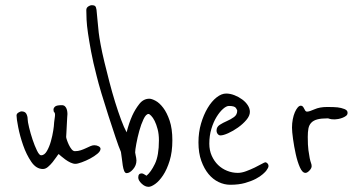

<svg xmlns="http://www.w3.org/2000/svg" viewBox="-20 -742 1405 743"><path d="M369 -166Q369 -157 357 -147Q345 -137 329 -128.5Q313 -120 296.5 -114Q280 -108 272 -108Q263 -108 252.5 -113Q242 -118 232.5 -125Q223 -132 216 -138Q209 -144 207 -146Q204 -143 198 -134Q192 -125 183.5 -114.5Q175 -104 165.5 -96Q156 -88 146 -88Q120 -88 101 -116Q82 -144 69.5 -180Q57 -216 50.5 -249.5Q44 -283 44 -295Q44 -302 51.5 -306.5Q59 -311 63 -311Q77 -311 82 -301.5Q87 -292 87 -281Q87 -272 92.5 -249Q98 -226 106 -202Q114 -178 123 -159.5Q132 -141 139 -141Q152 -141 161.5 -157.5Q171 -174 177 -195.5Q183 -217 186 -236.5Q189 -256 189 -262Q189 -263 189.5 -268.5Q190 -274 191 -280Q192 -286 192.5 -291Q193 -296 193 -298Q193 -305 190 -307.5Q187 -310 187 -318Q187 -324 193 -329.5Q199 -335 219 -335Q227 -335 231.5 -330.5Q236 -326 238 -320Q240 -314 240.5 -308.5Q241 -303 241 -301Q241 -300 240 -287Q239 -274 238.5 -258.5Q238 -243 237 -229Q236 -215 236 -212Q236 -209 239 -200Q242 -191 246.5 -181.5Q251 -172 257 -164.5Q263 -157 270 -157Q282 -157 292.5 -160.5Q303 -164 312.5 -168.5Q322 -173 330 -176.5Q338 -180 345 -180Q354 -180 361.5 -176Q369 -172 369 -166Z M647 -199Q647 -154 636.5 -120Q626 -86 611 -63.5Q596 -41 580.5 -30Q565 -19 555 -19Q541 -19 528 -31.5Q515 -44 515 -55Q515 -71 528 -71Q533 -71 538 -67.5Q543 -64 547 -62Q564 -76 579.5 -108Q595 -140 595 -199Q595 -223 590 -242Q585 -261 578.5 -274Q572 -287 565 -294Q558 -301 555 -301Q545 -301 535.5 -281Q526 -261 519 -235.5Q512 -210 507.5 -185.5Q503 -161 503 -152Q504 -146 505 -141Q506 -136 507 -131Q508 -126 508 -121Q508 -102 495 -87Q482 -72 470 -72Q464 -72 460.5 -80.5Q457 -89 455 -102Q453 -115 451.5 -129Q450 -143 448 -154Q440 -172 427 -211Q414 -250 399.5 -294.5Q385 -339 372.5 -381Q360 -423 354 -448Q340 -502 332.5 -542.5Q325 -583 320.5 -613.5Q316 -644 315 -666Q314 -688 314 -703Q314 -712 321.5 -717Q329 -722 335 -722Q344 -722 348 -718.5Q352 -715 353.5 -704Q355 -693 356.5 -672Q358 -651 362 -616Q364 -599 369.5 -569Q375 -539 384 -502Q393 -465 403.5 -424.5Q414 -384 425.5 -347Q437 -310 448.5 -279Q460 -248 470 -230Q479 -266 492 -295Q503 -319 519 -339.5Q535 -360 558 -360Q567 -360 582 -352Q597 -344 611.5 -325Q626 -306 636.5 -275Q647 -244 647 -199Z M1018 -105Q1019 -103 1019 -99Q1019 -93 1010 -81Q1007 -77 997 -68Q987 -59 970 -50Q953 -41 928.5 -34Q904 -27 871 -27Q848 -27 826 -37.5Q804 -48 787 -68.5Q770 -89 759 -119.5Q748 -150 748 -191Q748 -230 758 -264Q768 -298 783.5 -324Q799 -350 818 -365Q837 -380 855 -380Q871 -380 887.5 -373.5Q904 -367 917.5 -357Q931 -347 939 -334.5Q947 -322 947 -309Q947 -294 933.5 -278Q920 -262 901 -248.5Q882 -235 863 -226.5Q844 -218 833 -218Q827 -218 822.5 -223.5Q818 -229 818 -237Q818 -251 830.5 -259Q843 -267 858 -273.5Q873 -280 885.5 -289Q898 -298 898 -314Q898 -316 893 -324Q888 -332 866 -332Q856 -332 843 -320.5Q830 -309 818 -289.5Q806 -270 798 -243.5Q790 -217 790 -186Q790 -160 799.5 -139Q809 -118 824 -103.5Q839 -89 859 -81Q879 -73 900 -73Q915 -73 932.5 -79.5Q950 -86 965.5 -93.5Q981 -101 992.5 -107.5Q1004 -114 1007 -114Q1010 -114 1013.5 -111Q1017 -108 1018 -105Z M1325 -305Q1325 -298 1319 -293.5Q1313 -289 1305 -286Q1297 -283 1289 -281.5Q1281 -280 1276 -280Q1261 -280 1256 -282Q1251 -284 1248 -284Q1223 -284 1208 -280Q1193 -276 1184.5 -267Q1176 -258 1173.5 -244.5Q1171 -231 1171 -212Q1171 -180 1173.5 -161Q1176 -142 1178.5 -130Q1181 -118 1183.5 -111.5Q1186 -105 1186 -99Q1186 -91 1177.5 -82Q1169 -73 1162 -73Q1150 -73 1140.5 -94.5Q1131 -116 1124.5 -145.5Q1118 -175 1114 -204Q1110 -233 1110 -248Q1110 -265 1113 -280.5Q1116 -296 1121 -307.5Q1126 -319 1132 -326Q1138 -333 1144 -333Q1149 -333 1152 -329.5Q1155 -326 1157 -321.5Q1159 -317 1161.5 -313.5Q1164 -310 1168 -310Q1177 -310 1197 -319Q1217 -328 1246 -328Q1273 -328 1286.5 -326.5Q1300 -325 1313 -320Q1316 -319 1320.5 -315.5Q1325 -312 1325 -305Z"/></svg>

Font: Reenie Beanie
Style: Regular
Weight: 500
Designer: James Grieshaber
Foundry: James Grieshaber
Version: Version 1.000